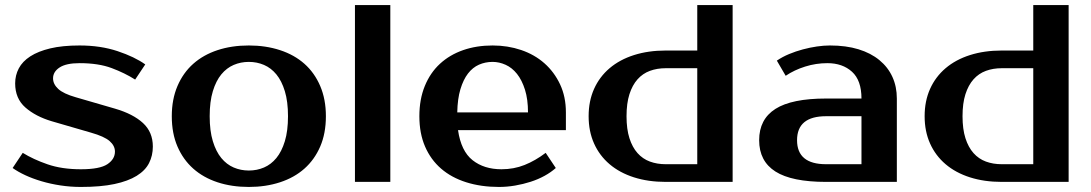

<svg xmlns="http://www.w3.org/2000/svg" viewBox="-20 -720 4320 760"><path d="M190 -410Q190 -387 210.5 -368Q231 -349 280 -335L435 -290Q507 -269 546 -233Q585 -197 585 -140Q585 -104 570 -74.5Q555 -45 521 -24Q487 -3 433 8.5Q379 20 300 20Q259 20 219.5 14Q180 8 144.5 -2.5Q109 -13 80 -26.5Q51 -40 30 -55L70 -115Q112 -89 168.5 -69.5Q225 -50 300 -50Q375 -50 405 -70Q435 -90 435 -120Q435 -143 414 -161.5Q393 -180 340 -195L185 -240Q121 -259 80.5 -294.5Q40 -330 40 -390Q40 -422 54.5 -449.5Q69 -477 100 -497Q131 -517 179 -528.5Q227 -540 295 -540Q378 -540 445.5 -517.5Q513 -495 555 -465L515 -405Q474 -431 422 -450.5Q370 -470 295 -470Q242 -470 216 -453Q190 -436 190 -410Z M965 -45Q997 -45 1025 -57Q1053 -69 1074 -94.5Q1095 -120 1107.5 -161Q1120 -202 1120 -260Q1120 -318 1107.5 -359Q1095 -400 1074 -425.5Q1053 -451 1025 -463Q997 -475 965 -475Q933 -475 905 -463Q877 -451 856 -425.5Q835 -400 822.5 -359Q810 -318 810 -260Q810 -202 822.5 -161Q835 -120 856 -94.5Q877 -69 905 -57Q933 -45 965 -45ZM965 -540Q1032 -540 1088.5 -521.5Q1145 -503 1185 -467.5Q1225 -432 1247.5 -379.5Q1270 -327 1270 -260Q1270 -192 1247.5 -140Q1225 -88 1185 -52.5Q1145 -17 1088.5 1.5Q1032 20 965 20Q897 20 841 1.5Q785 -17 745 -52.5Q705 -88 682.5 -140Q660 -192 660 -260Q660 -327 682.5 -379.5Q705 -432 745 -467.5Q785 -503 841 -521.5Q897 -540 965 -540Z M1525 0H1385V-700H1525Z M1965 -50Q2014 -50 2056.5 -67Q2099 -84 2140 -115L2180 -55Q2161 -38 2135.5 -24Q2110 -10 2080.5 -0.5Q2051 9 2019 14.5Q1987 20 1955 20Q1884 20 1825.5 1.5Q1767 -17 1726 -52.5Q1685 -88 1662.5 -140Q1640 -192 1640 -260Q1640 -327 1661.5 -379.5Q1683 -432 1721.5 -467.5Q1760 -503 1813 -521.5Q1866 -540 1930 -540Q1990 -540 2043 -522Q2096 -504 2135 -469.5Q2174 -435 2197 -386Q2220 -337 2220 -275V-205H1793Q1805 -122 1850.5 -86Q1896 -50 1965 -50ZM1930 -475Q1901 -475 1876 -464Q1851 -453 1832.5 -429Q1814 -405 1802.5 -367Q1791 -329 1790 -275H2070Q2070 -327 2058 -365Q2046 -403 2026.5 -427.5Q2007 -452 1981.5 -463.5Q1956 -475 1930 -475Z M2740 -70V-450H2615Q2581 -450 2552.5 -439.5Q2524 -429 2503.5 -406Q2483 -383 2471.5 -347Q2460 -311 2460 -260Q2460 -209 2471.5 -173Q2483 -137 2503.5 -114Q2524 -91 2552.5 -80.5Q2581 -70 2615 -70ZM2615 0Q2546 0 2489.5 -18Q2433 -36 2393 -70Q2353 -104 2331.5 -152Q2310 -200 2310 -260Q2310 -320 2331.5 -368Q2353 -416 2393 -450Q2433 -484 2489.5 -502Q2546 -520 2615 -520H2740V-700H2880V0Z M3135 -165Q3135 -70 3250 -70H3390V-260H3250Q3135 -260 3135 -165ZM3390 -330Q3390 -402 3352.5 -436Q3315 -470 3255 -470Q3210 -470 3167 -456.5Q3124 -443 3090 -420L3055 -480Q3077 -495 3103.5 -506Q3130 -517 3158 -524.5Q3186 -532 3213.5 -536Q3241 -540 3265 -540Q3329 -540 3378 -525Q3427 -510 3461 -482Q3495 -454 3512.5 -415.5Q3530 -377 3530 -330V0H3250Q3114 0 3049.5 -41Q2985 -82 2985 -165Q2985 -248 3049.5 -289Q3114 -330 3250 -330Z M4070 -70V-450H3945Q3911 -450 3882.5 -439.5Q3854 -429 3833.5 -406Q3813 -383 3801.5 -347Q3790 -311 3790 -260Q3790 -209 3801.5 -173Q3813 -137 3833.5 -114Q3854 -91 3882.5 -80.5Q3911 -70 3945 -70ZM3945 0Q3876 0 3819.5 -18Q3763 -36 3723 -70Q3683 -104 3661.5 -152Q3640 -200 3640 -260Q3640 -320 3661.5 -368Q3683 -416 3723 -450Q3763 -484 3819.5 -502Q3876 -520 3945 -520H4070V-700H4210V0Z"/></svg>

Font: Prosto One
Style: Regular
Weight: 400
Designer: Pavel Emelyanov and Jovanny lemonad
Foundry: Pavel Emelyanov and Jovanny Lemonad
Version: Version 1.001